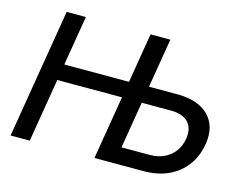

<svg xmlns="http://www.w3.org/2000/svg" viewBox="-100 -885 1321 1043"><g transform="rotate(15 561.0 -364.0)"><path d="M33.7 0 154.3 -727.5H262.2L215.8 -448.2H628.4L613.8 -356.9H200.7L141.6 0ZM657.2 -450.7H850.6Q929.7 -450.7 982.4 -423.6Q1035.2 -396.5 1057.9 -346.7Q1080.6 -296.9 1069.3 -229.5Q1058.1 -159.2 1019.8 -107.4Q981.4 -55.7 920.9 -27.8Q860.4 0 781.7 0H505.4L626 -727.5H737.3L632.3 -93.8H791.5Q836.4 -93.8 871.6 -110.4Q906.7 -127 929.7 -157.2Q952.6 -187.5 959.5 -229Q966.3 -269 954.3 -297.6Q942.4 -326.2 913.6 -341.3Q884.8 -356.4 839.8 -356.4H642.1Z"/></g></svg>

Font: Inter 16pt Medium
Style: Italic
Weight: 500
Italic angle: -9.3988°
Version: Version 4.001;git-66647c0bb